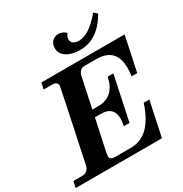

<svg xmlns="http://www.w3.org/2000/svg" viewBox="-245 -1131 1237 1295"><g transform="rotate(-30 374.0 -483.0)"><path d="M641.6 0H-30.3L-20 -48.8H46.9Q95.7 -48.8 106.4 -97.7Q222.2 -644 222.2 -650.9Q222.2 -683.6 182.1 -683.6H115.2L125.5 -732.4H773.9L716.8 -463.9H672.9Q678.2 -498 678.2 -526.9Q678.2 -683.6 525.4 -683.6H433.1Q392.1 -683.6 380.9 -632.8L332 -402.3H377.9Q502.9 -402.3 532.7 -543H576.7L503.9 -199.2H460Q466.3 -229.5 466.3 -253.4Q466.3 -348.6 366.2 -348.6H320.8Q264.6 -91.3 264.6 -78.1Q264.6 -48.8 306.2 -48.8H429.2Q584 -48.8 654.8 -268.6H698.7ZM462.9 -791Q400.4 -791 359.9 -816.7Q319.3 -842.3 319.3 -886.2Q319.3 -921.4 340.1 -940.2Q360.8 -959 387.7 -959Q420.4 -959 445.8 -933.6Q428.7 -915 428.7 -892.6Q428.7 -870.6 445.3 -859.9Q461.9 -849.1 486.8 -849.1Q566.9 -849.1 663.6 -966.3L689.5 -943.4Q603 -791 462.9 -791Z"/></g></svg>

Font: Munson
Style: Bold Italic
Weight: 700
Italic angle: -12°
Designer: Paul James MIller
Foundry: High-Logic / Made with FontCreator
Version: Version 2.10;May 5, 2019;FontCreator 11.5.0.2430 64-bit